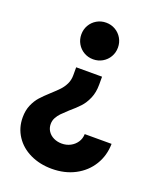

<svg xmlns="http://www.w3.org/2000/svg" viewBox="-137 -618 751 905"><g transform="rotate(20 238.5 -165.5)"><path d="M214.8 -84Q193.4 -64.5 182.1 -52.7Q170.9 -41 163.1 -26.6Q155.3 -12.2 155.3 4.9Q155.3 24.9 165.8 40.8Q176.3 56.6 194.6 65.4Q212.9 74.2 235.4 74.2Q258.8 74.2 278.3 64Q297.9 53.7 309.8 35.9Q321.8 18.1 322.3 -4.9H457Q456.1 54.2 427.2 101.3Q398.4 148.4 347.4 175.3Q296.4 202.1 231.4 202.1Q171.9 202.1 123.5 179.2Q75.2 156.2 47.9 114.7Q20.5 73.2 20.5 20.5Q20.5 -14.6 32.2 -41.7Q43.9 -68.8 61 -87.9Q78.1 -106.9 105.5 -131.8Q129.9 -153.8 143.8 -168.7Q157.7 -183.6 167.2 -203.1Q176.8 -222.7 176.8 -247.1V-287.1H306.6V-247.1Q306.6 -208 293.7 -178.2Q280.8 -148.4 262 -128.2Q243.2 -107.9 214.8 -84ZM330.1 -441.4Q330.1 -416 317.9 -395Q305.7 -374 284.7 -361.8Q263.7 -349.6 238.3 -349.6Q212.9 -349.6 191.9 -361.8Q170.9 -374 158.7 -395Q146.5 -416 146.5 -441.4Q146.5 -466.8 158.7 -487.8Q170.9 -508.8 191.9 -521Q212.9 -533.2 238.3 -533.2Q263.7 -533.2 284.7 -521Q305.7 -508.8 317.9 -487.8Q330.1 -466.8 330.1 -441.4Z"/></g></svg>

Font: Reddit Sans Fudge ExtraBold
Style: Regular
Weight: 800
Designer: Stephen Hutchings
Foundry: Reddit
Version: Version 1.011